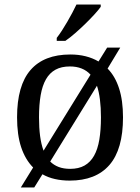

<svg xmlns="http://www.w3.org/2000/svg" viewBox="-20 -786 617 846"><path d="M454.1 -483.9Q487.3 -450.2 504.6 -396.7Q522 -343.3 522 -269Q522 -127.9 462.2 -59.1Q402.3 9.8 287.1 9.8Q252.4 9.8 222.2 2.9Q191.9 -3.9 167 -18.1L130.9 40H71.8L126 -47.9Q91.3 -83 73.2 -137.5Q55.2 -191.9 55.2 -269Q55.2 -409.2 114.5 -477.5Q173.8 -545.9 290 -545.9Q326.2 -545.9 357.2 -538.1Q388.2 -530.3 414.1 -515.1L452.1 -576.2H509.8ZM151.9 -269Q151.9 -223.1 156.7 -186.5Q161.6 -149.9 171.9 -122.1L378.9 -457Q345.7 -493.2 288.1 -493.2Q250.5 -493.2 224.6 -479Q198.7 -464.8 182.6 -436.8Q166.5 -408.7 159.2 -366.7Q151.9 -324.7 151.9 -269ZM424.8 -269Q424.8 -355.5 407.2 -408.2L201.2 -74.2Q216.8 -58.6 238.5 -50.3Q260.3 -42 289.1 -42Q326.7 -42 352.5 -56.6Q378.4 -71.3 394.5 -99.9Q410.6 -128.4 417.7 -170.9Q424.8 -213.4 424.8 -269ZM230 -619.1Q241.2 -633.3 253.2 -651.9Q265.1 -670.4 276.6 -690.2Q288.1 -710 298.6 -729.7Q309.1 -749.5 316.9 -766.1H423.8V-755.9Q414.6 -742.7 396.5 -722.9Q378.4 -703.1 356.4 -681.6Q334.5 -660.2 311.3 -639.9Q288.1 -619.6 268.1 -606H230Z"/></svg>

Font: Droid-TTFautohint Serif
Style: Regular
Weight: 400
Foundry: Ascender Corporation
Version: Version 1.00; ttfautohint (v1.00rc1.4-1a1c-dirty) -l 8 -r 50